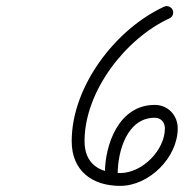

<svg xmlns="http://www.w3.org/2000/svg" viewBox="-20 -585 601 628"><path d="M516.7 -563.1C516.7 -563.1 516.7 -563.1 516.7 -563.1C358.2 -490.1 214.5 -303 214.5 -123.1C214.5 -26.9 280.9 23 373.1 23C468.4 23 561.3 -70.3 561.3 -165.1C561.3 -207.9 529.6 -241.9 486.2 -241.9C369.5 -241.9 323 -114.1 323 -16.7C323 -13.8 323 -10.9 323 -8C323 3.6 332.4 13 344 13C355.6 13 365 3.6 365 -8C365 -8 365 -8 365 -8C365 -10.9 365 -13.8 365 -16.7C365 -88.7 394.9 -199.9 486.2 -199.9C506.5 -199.9 519.3 -184.8 519.3 -165.1C519.3 -93.4 445.3 -19 373.1 -19C304 -19 256.5 -50.3 256.5 -123.1C256.5 -286.6 390.7 -458.8 534.2 -524.9C544.8 -529.8 549.4 -542.2 544.5 -552.8C539.7 -563.3 527.2 -567.9 516.7 -563.1Z"/></svg>

Font: FRB American Cursive Guidelines Medium
Style: Italic
Weight: 500
Italic angle: -25°
Version: Version 2.0;Modular Font Editor K font №1